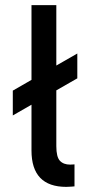

<svg xmlns="http://www.w3.org/2000/svg" viewBox="-20 -726 355 750"><path d="M103 -414V-706H200V-470L282 -517V-420L200 -373V-155Q200 -113 214 -98Q228 -83 254 -83Q260 -83 265 -83.5Q270 -84 271 -84V2Q268 2 259.5 3Q251 4 239 4Q103 4 103 -138V-317L30 -275V-372Z"/></svg>

Font: Museo Sans Medium
Style: Regular
Weight: 500
Designer: Jos Buivenga
Foundry: Jos Buivenga & Rosetta Type Foundry (extension, remastering)
Version: Version 3.600;PS 1.000;hotconv 1.0.88;makeotf.lib2.5.647800;